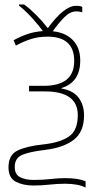

<svg xmlns="http://www.w3.org/2000/svg" viewBox="-20 -679 446 859"><path d="M320 -653Q267 -653 194 -553Q169 -585 141.5 -612.5Q114 -640 88 -659H65V-654Q96 -629 124 -598Q152 -567 172 -540Q133 -537 102.5 -526.5Q72 -516 41 -499L51 -475Q84 -493 117.5 -504Q151 -515 193 -515Q312 -515 312 -406Q312 -295 176 -295H110V-270H181Q328 -270 328 -164Q328 -95 288 -68Q248 -41 174 -33Q99 -25 58.5 -5.5Q18 14 18 69Q18 118 51.5 134.5Q85 151 129 151Q166 151 201.5 147Q237 143 271 143Q329 143 363 160V132Q330 118 272 118Q241 118 206.5 122Q172 126 131 126Q95 126 70.5 114Q46 102 46 68Q46 28 79 14Q112 0 179 -8Q264 -18 310 -53.5Q356 -89 356 -163Q356 -209 332 -241.5Q308 -274 255 -283V-285Q339 -311 339 -408Q339 -466 305.5 -500Q272 -534 216 -539Q242 -576 268 -602Q294 -628 321 -628Q337 -628 348 -624V-648Q340 -652 333 -652.5Q326 -653 320 -653Z"/></svg>

Font: Noto Sans Display Thin
Style: Regular
Weight: 250
Designer: Monotype Design Team
Foundry: Monotype Imaging Inc.
Version: Version 1.900